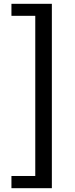

<svg xmlns="http://www.w3.org/2000/svg" viewBox="-20 -816 395 1007"><path d="M40 171H252V-796H40V-733H165V107H40Z"/></svg>

Font: Noto Sans HK Medium
Style: Regular
Weight: 500
Designer: Ryoko NISHIZUKA 西塚涼子 (kana, bopomofo & ideographs); Paul D. Hunt (Latin, Greek & Cyrillic); Sandoll Communications 산돌커뮤니
Foundry: Adobe
Version: Version 2.002;hotconv 1.0.116;makeotfexe 2.5.65601